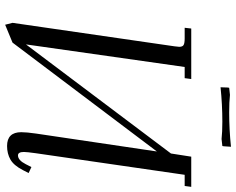

<svg xmlns="http://www.w3.org/2000/svg" viewBox="-105 -790 909 739"><g transform="rotate(90 349.5 -420.5)"><path d="M67.9 -14.2 158.2 -637.2Q160.2 -650.9 160.2 -655.8Q160.2 -668.5 153.3 -672.6Q146.5 -676.8 127.9 -676.8H86.9L89.8 -702.1H284.2L280.8 -676.8H237.8L150.9 -65.9L570.8 -624L583 -702.1H699.2L695.8 -676.8H652.8L569.8 -104Q564.9 -68.8 564.9 -58.1Q564.9 -35.2 578.1 -35.2Q596.7 -35.2 611.8 -64.9L623 -86.9L646 -76.2L634.8 -54.2Q616.7 -19 594 -6.1Q571.3 6.8 542 6.8Q488.8 6.8 488.8 -47.9Q488.8 -68.4 494.1 -105L563 -569.8L144 -14.2L75.2 14.2ZM315.9 -814.9 316.9 -842.8 317.9 -848.1 345.2 -851.1Q372.1 -848.1 413.1 -848.1Q478.5 -848.1 544.9 -855L543 -827.1L542 -821.8L515.1 -818.8Q488.3 -821.8 448.2 -821.8Q382.8 -821.8 315.9 -814.9Z"/></g></svg>

Font: Dihjauti
Style: Italic
Weight: 400
Italic angle: -9°
Designer: T. Christopher White
Version: Version 3.0.0